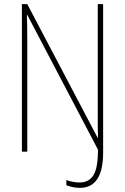

<svg xmlns="http://www.w3.org/2000/svg" viewBox="-20 -734 604 929"><path d="M366 175Q348 175 330 171Q312 167 301 162V137Q313 142 331 145.5Q349 149 365 149Q410 149 432 114Q454 79 454 -10L112 -662H110Q111 -635 111.5 -607.5Q112 -580 112 -538V0H86V-714H112L452 -68H454Q453 -100 453 -131.5Q453 -163 453 -189V-714H479V4Q479 175 366 175Z"/></svg>

Font: Noto Sans Telugu Condensed Thin
Style: Regular
Weight: 100
Width: 3
Designer: Jelle Bosma - Monotype Design Team
Foundry: Monotype Imaging Inc.
Version: Version 2.005; ttfautohint (v1.8.4.7-5d5b)